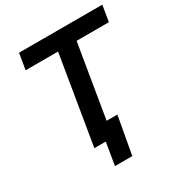

<svg xmlns="http://www.w3.org/2000/svg" viewBox="-203 -867 1087 1161"><g transform="rotate(-30 341.0 -286.0)"><path d="M82 -615.7 100.6 -727.5H682.1L663.6 -615.7H438L335.9 0H206.5L308.6 -615.7ZM260.3 156.2 286.1 0H246.1L263.7 -106.4H428.7L381.3 156.2Z"/></g></svg>

Font: Inter Display SemiBold
Style: Italic
Weight: 600
Italic angle: -9.39999°
Designer: Rasmus Andersson
Foundry: rsms
Version: Version 4.000;git-a52131595